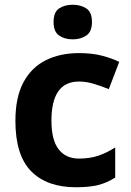

<svg xmlns="http://www.w3.org/2000/svg" viewBox="-20 -780 554 810"><path d="M300 10Q178 10 111.5 -57.5Q45 -125 45 -270Q45 -370 79 -433Q113 -496 173.5 -526Q234 -556 313 -556Q369 -556 410.5 -545Q452 -534 483 -519L439 -404Q404 -418 373.5 -427Q343 -436 313 -436Q197 -436 197 -271Q197 -189 227.5 -150Q258 -111 313 -111Q360 -111 396 -123.5Q432 -136 466 -158V-31Q432 -9 394.5 0.5Q357 10 300 10ZM287 -760Q320 -760 344 -744.5Q368 -729 368 -687Q368 -646 344 -630Q320 -614 287 -614Q253 -614 229.5 -630Q206 -646 206 -687Q206 -729 229.5 -744.5Q253 -760 287 -760Z"/></svg>

Font: Noto Sans Bamum
Style: Bold
Weight: 700
Designer: Monotype Design Team
Foundry: Monotype Imaging Inc.
Version: Version 2.002; ttfautohint (v1.8.4.7-5d5b)